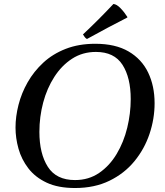

<svg xmlns="http://www.w3.org/2000/svg" viewBox="-20 -931 828 965"><path d="M757 -412Q757 -334 731.5 -258Q706 -182 655.5 -120.5Q605 -59 530 -22.5Q455 14 357 14Q272 14 214.5 -13Q157 -40 122.5 -85Q88 -130 73 -183.5Q58 -237 58 -290Q58 -345 73 -404Q88 -463 119 -517.5Q150 -572 197.5 -616Q245 -660 310.5 -685.5Q376 -711 459 -711Q560 -711 626 -672.5Q692 -634 724.5 -566.5Q757 -499 757 -412ZM637 -433Q637 -541 595.5 -605.5Q554 -670 462 -670Q395 -670 342.5 -636Q290 -602 253 -544.5Q216 -487 197 -415.5Q178 -344 178 -268Q178 -159 220.5 -92.5Q263 -26 357 -26Q426 -26 478.5 -62Q531 -98 566.5 -157.5Q602 -217 619.5 -289Q637 -361 637 -433ZM620 -846V-843Q575 -820 522 -792Q469 -764 417 -735Q410 -739 406 -744.5Q402 -750 397 -758Q477 -833 550 -911Q566 -910 585.5 -890Q605 -870 620 -846Z"/></svg>

Font: Castoro
Style: Italic
Weight: 400
Italic angle: -11°
Designer: John Hudson with Paul Hanslow, assisted by Kaja Sojewska.
Foundry: Tiro Typeworks Ltd.
Version: Version 2.04